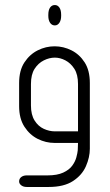

<svg xmlns="http://www.w3.org/2000/svg" viewBox="-20 -568 436 763"><path d="M198 -467Q186 -467 179 -477.5Q172 -488 172 -505V-509Q172 -528 179 -538Q186 -548 198 -548Q209 -548 216 -538Q223 -528 223 -509V-505Q223 -488 216 -477.5Q209 -467 198 -467ZM290 0H197Q162 0 130 -16Q98 -32 77 -64.5Q56 -97 56 -146V-238Q56 -288 77 -320Q98 -352 130 -368Q162 -384 197 -384Q232 -384 264 -368Q296 -352 316.5 -320Q337 -288 337 -238V23Q337 57 321.5 92.5Q306 128 270 151.5Q234 175 174 175H86Q73 175 64.5 168.5Q56 162 56 153Q56 142 64.5 135.5Q73 129 86 129H169Q207 129 231 118Q255 107 267 90.5Q279 74 283.5 57Q288 40 289 29ZM290 -46V-234Q290 -272 275.5 -294.5Q261 -317 240 -328Q219 -339 198 -339Q176 -339 154 -328Q132 -317 117.5 -294.5Q103 -272 103 -234V-149Q103 -112 117.5 -89Q132 -66 154 -56Q176 -46 198 -46Z"/></svg>

Font: Beiruti Light
Style: Regular
Weight: 300
Designer: Arlette Boutros
Foundry: Boutros
Version: Version 1.41